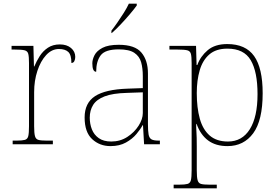

<svg xmlns="http://www.w3.org/2000/svg" viewBox="-20 -786 1516 1046"><path d="M49 0V-20H71Q101 -20 115.5 -24Q130 -28 134 -44.5Q138 -61 138 -98V-442Q138 -477 134 -492.5Q130 -508 114 -512Q98 -516 61 -516H43V-536H162L165 -424H167Q179 -453 196.5 -480.5Q214 -508 241 -526Q268 -544 306 -544Q344 -544 367 -524.5Q390 -505 390 -476Q390 -463 385 -453Q380 -443 369 -443Q369 -487 352 -503Q335 -519 301 -519Q262 -519 231.5 -486Q201 -453 183.5 -399.5Q166 -346 166 -284V-98Q166 -61 170.5 -44.5Q175 -28 189 -24Q203 -20 233 -20H268V0Z M582 10Q523 10 482 -28Q441 -66 441 -146Q441 -225 497.5 -262Q554 -299 675 -303L758 -306V-371Q758 -414 749 -446.5Q740 -479 712 -498Q684 -517 627 -517Q553 -517 528.5 -484.5Q504 -452 504 -395Q483 -395 483 -441Q483 -462 495 -485.5Q507 -509 538.5 -525.5Q570 -542 627 -542Q715 -542 750.5 -499.5Q786 -457 786 -386V-110Q786 -73 789.5 -53.5Q793 -34 805 -27Q817 -20 844 -20H851V0H765L759 -104H757Q746 -83 723.5 -56Q701 -29 666 -9.5Q631 10 582 10ZM586 -15Q635 -15 673.5 -40Q712 -65 735 -101Q758 -137 758 -170V-283L672 -280Q594 -278 550 -261Q506 -244 487.5 -214.5Q469 -185 469 -145Q469 -111 480.5 -81.5Q492 -52 518 -33.5Q544 -15 586 -15ZM587 -619Q602 -638 620 -664Q638 -690 655 -717Q672 -744 682 -766H725V-756Q713 -739 688.5 -710Q664 -681 637 -652.5Q610 -624 589 -606H587Z M926 240V220H957Q987 220 1001.5 216Q1016 212 1020 195.5Q1024 179 1024 142V-442Q1024 -477 1020 -492.5Q1016 -508 1000 -512Q984 -516 947 -516H903V-536H1048L1051 -432H1055Q1072 -479 1111.5 -512.5Q1151 -546 1218 -546Q1318 -546 1364.5 -480.5Q1411 -415 1411 -278Q1411 -130 1359.5 -60Q1308 10 1219 10Q1155 10 1113.5 -21Q1072 -52 1051 -111H1049Q1048 -99 1050 -70.5Q1052 -42 1052 13V142Q1052 179 1056.5 195.5Q1061 212 1075 216Q1089 220 1119 220H1161V240ZM1222 -15Q1299 -15 1341 -82Q1383 -149 1383 -273Q1383 -395 1346 -458Q1309 -521 1219 -521Q1157 -521 1120.5 -489.5Q1084 -458 1068 -403Q1052 -348 1052 -279Q1052 -199 1068.5 -139.5Q1085 -80 1122.5 -47.5Q1160 -15 1222 -15Z"/></svg>

Font: Noto Serif Telugu Thin
Style: Regular
Weight: 100
Designer: Jelle Bosma - Monotype Design Team
Foundry: Monotype Imaging Inc.
Version: Version 2.005; ttfautohint (v1.8.4.7-5d5b)